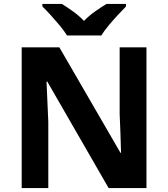

<svg xmlns="http://www.w3.org/2000/svg" viewBox="-20 -954 853 974"><path d="M723 0H531L220 -540H216Q218 -489 220.5 -438Q223 -387 225 -336V0H90V-714H281L591 -179H594Q593 -229 591 -278Q589 -327 587 -376V-714H723ZM320 -774Q306 -797 283.5 -824Q261 -851 237.5 -877Q214 -903 195 -921V-934H294Q320 -918 350 -896.5Q380 -875 406 -848Q432 -875 463 -896.5Q494 -918 520 -934H619V-921Q601 -903 577 -877Q553 -851 530.5 -824Q508 -797 494 -774Z"/></svg>

Font: Noto Sans Ethiopic
Style: Bold
Weight: 700
Designer: Monotype Design Team
Foundry: Monotype Imaging Inc.
Version: Version 2.102; ttfautohint (v1.8.4.7-5d5b)